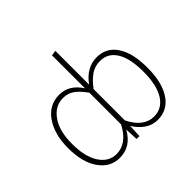

<svg xmlns="http://www.w3.org/2000/svg" viewBox="-169 -957 1185 1185"><g transform="rotate(-45 423.5 -364.5)"><path d="M596 -531Q679 -531 725.5 -461.5Q772 -392 772 -264Q772 -136 724 -63Q676 10 589 10Q542 10 503.5 -17.5Q465 -45 442 -86L438 0H413L409 -86Q356 10 258 10Q176 10 125 -62Q74 -134 74 -258Q74 -380 127 -455.5Q180 -531 268 -531Q355 -531 409 -446V-734L443 -739V-444Q505 -531 596 -531ZM260 -21Q352 -21 409 -131V-408Q375 -455 344 -477.5Q313 -500 270 -500Q200 -500 154.5 -435Q109 -370 110 -258Q110 -147 151.5 -84Q193 -21 260 -21ZM588 -21Q658 -21 697.5 -84Q737 -147 737 -264Q737 -380 699.5 -440Q662 -500 594 -500Q548 -500 513 -476Q478 -452 443 -405V-132Q498 -21 588 -21Z"/></g></svg>

Font: Fira Sans UltraLight
Style: Regular
Weight: 200
Designer: Carrois Corporate & Edenspiekermann AG
Foundry: Carrois Corporate GbR & Edenspiekermann AG
Version: Version 4.106;PS 004.106;hotconv 1.0.70;makeotf.lib2.5.58329